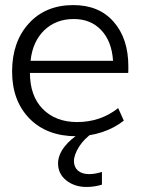

<svg xmlns="http://www.w3.org/2000/svg" viewBox="-20 -534 601 767"><path d="M325.7 212.9C346.2 212.9 366.7 210 387.2 203.6V152.8C368.2 158.7 351.1 161.6 335.9 161.6C297.4 161.6 275.4 141.1 275.4 109.4C275.4 93.3 282.2 74.2 295.4 52.7C308.6 31.7 327.1 12.7 350.6 -3.4L304.7 -4.9C249.5 27.8 211.9 73.2 211.9 118.7C211.9 146.5 222.7 168.9 244.6 186.5C266.6 204.1 293.9 212.9 325.7 212.9ZM102.1 -291C107.4 -342.3 126 -383.3 156.7 -413.1C188 -442.9 227.1 -458 274.4 -458C319.8 -458 356.4 -443.4 384.3 -413.6C412.6 -383.8 428.2 -343.3 431.6 -291ZM285.6 10.3C356 10.3 425.3 -12.7 474.6 -52.2L452.1 -102.1C404.8 -64.9 350.1 -46.4 288.1 -46.4C231 -46.4 185.1 -64 150.9 -98.6C116.7 -133.3 99.6 -181.6 99.6 -242.7H492.2C492.7 -246.1 492.7 -254.9 492.7 -269C492.7 -342.8 473.1 -402.3 434.1 -446.8C395.5 -491.2 341.8 -513.7 272.9 -513.7C199.2 -513.7 139.6 -489.3 95.2 -440.4C50.8 -391.6 28.3 -327.6 28.3 -248.5C28.3 -169.9 51.8 -107.4 98.1 -60.1C144.5 -13.2 207 10.3 285.6 10.3Z"/></svg>

Font: Ride Light
Style: Regular
Weight: 300
Version: Version 3.000